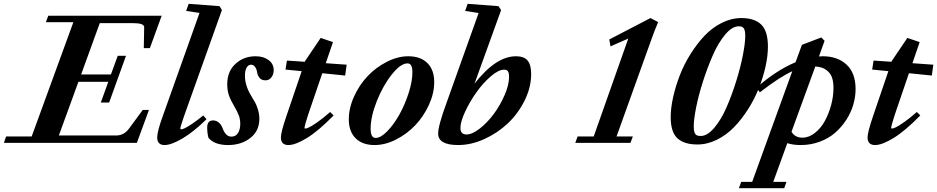

<svg xmlns="http://www.w3.org/2000/svg" viewBox="-69 -745 4886 1001"><path d="M-48.8 0 -37.1 -33.7H96.2L313.5 -629.4H170.4L182.6 -663.1H773.9L712.4 -494.1H680.7L682.6 -602.1Q683.1 -613.8 668.5 -619.1Q653.8 -624.5 621.6 -624.5H451.2L354 -356.9H509.3L544.9 -454.1H587.9L500 -210.4H456.5L495.6 -318.4H339.8L237.8 -38.6H535.6Q577.1 -38.6 603 -73.7L675.3 -171.9H707.5L644.5 0Z M789.1 11.2Q750.5 11.2 750.5 -28.8Q750.5 -60.1 780.8 -143.1L971.2 -677.7L901.4 -688L914.6 -725.1L1075.7 -712.9L1087.9 -692.4L892.1 -144Q871.1 -83.5 871.1 -74.7Q871.1 -70.8 876 -70.8Q881.3 -70.8 894 -76.4Q906.7 -82 932.9 -99.6Q959 -117.2 990.7 -143.1L1007.8 -123.5Q939.5 -56.6 881.6 -22.7Q823.7 11.2 789.1 11.2Z M1120.6 11.2Q1048.8 11.2 1017.6 -26.9Q1011.2 -52.2 1011.2 -80.1Q1011.2 -117.2 1042 -117.2Q1058.1 -117.2 1071.3 -106.4Q1084.5 -95.7 1090.8 -78.1Q1106.9 -32.7 1137.2 -32.7Q1160.2 -32.7 1171.9 -51.5Q1183.6 -70.3 1183.6 -99.6Q1183.6 -123 1176 -143.3Q1168.5 -163.6 1150.9 -193.4Q1133.3 -222.7 1124.5 -248Q1115.7 -273.4 1115.7 -305.7Q1115.7 -373 1158.9 -412.4Q1202.1 -451.7 1263.2 -451.7Q1304.7 -451.7 1331.3 -431.9Q1357.9 -412.1 1357.9 -379.4Q1357.9 -356.9 1345.9 -341.6Q1334 -326.2 1315.4 -326.2Q1295.4 -326.2 1284.9 -338.1Q1274.4 -350.1 1271.5 -368.2Q1269.5 -383.3 1261.2 -395.5Q1252.9 -407.7 1240.2 -407.7Q1225.1 -407.7 1216.6 -392.1Q1208 -376.5 1208 -350.6Q1208 -299.3 1239.7 -247.1Q1254.9 -222.2 1262.2 -208.5Q1269.5 -194.8 1276.4 -171.9Q1283.2 -148.9 1283.2 -126Q1283.2 -62 1235.8 -25.4Q1188.5 11.2 1120.6 11.2Z M1434.6 11.2Q1395.5 11.2 1395.5 -28.8Q1395.5 -56.2 1425.3 -143.1L1503.9 -374L1419.4 -382.3L1426.8 -429.2L1520.5 -422.9L1521.5 -426.8L1603 -547.4L1667 -525.4L1629.4 -415.5L1738.3 -407.7L1730.5 -351.1L1611.3 -363.3L1538.1 -148.9Q1518.6 -88.9 1518.6 -78.1Q1518.6 -74.7 1522.5 -74.7Q1528.8 -74.7 1543 -81.3Q1557.1 -87.9 1586.7 -108.6Q1616.2 -129.4 1652.3 -161.1L1670.4 -143.1Q1590.8 -62 1531 -25.4Q1471.2 11.2 1434.6 11.2Z M1883.8 11.2Q1820.8 11.2 1785.2 -23.9Q1749.5 -59.1 1749.5 -123Q1749.5 -181.6 1776.9 -241.9Q1804.2 -302.2 1847.4 -347.9Q1890.6 -393.6 1947.5 -422.6Q2004.4 -451.7 2059.6 -451.7Q2123.5 -451.7 2159.2 -416.3Q2194.8 -380.9 2194.8 -316.9Q2194.8 -258.3 2167.2 -198.2Q2139.6 -138.2 2096.4 -92.5Q2053.2 -46.9 1996.3 -17.8Q1939.5 11.2 1883.8 11.2ZM1889.2 -25.9Q1916 -25.9 1950.2 -61Q1984.4 -96.2 2012.9 -147.2Q2041.5 -198.2 2061.3 -259.5Q2081.1 -320.8 2081.1 -368.7Q2081.1 -414.6 2055.7 -414.6Q2020 -414.6 1974.1 -357.2Q1928.2 -299.8 1895.8 -218.5Q1863.3 -137.2 1863.3 -73.7Q1863.3 -25.9 1889.2 -25.9Z M2319.8 11.2Q2215.3 11.2 2215.3 -48.8Q2215.3 -89.8 2260.3 -212.4L2426.3 -677.2L2356 -688L2369.1 -725.1L2529.8 -712.9L2543.5 -692.4L2404.8 -308.6Q2516.1 -451.7 2621.1 -451.7Q2662.6 -451.7 2681.4 -429.7Q2700.2 -407.7 2700.2 -358.9Q2700.2 -290 2666.5 -221.7Q2632.8 -153.3 2579.3 -102.5Q2525.9 -51.8 2456.8 -20.3Q2387.7 11.2 2319.8 11.2ZM2362.8 -43.9Q2393.1 -43.9 2432.6 -75Q2472.2 -106 2505.4 -150.9Q2538.6 -195.8 2561.8 -249.3Q2585 -302.7 2585 -344.2Q2585 -364.3 2579.3 -373Q2573.7 -381.8 2559.6 -381.8Q2529.8 -381.8 2489 -346.4Q2448.2 -311 2414.1 -262.7Q2379.9 -214.4 2355.7 -162.1Q2331.5 -109.9 2331.5 -78.1Q2331.5 -43.9 2362.8 -43.9Z M2930.2 0 2942.4 -33.7H3026.4L3206.5 -543.9L3113.8 -503.4L3107.4 -539.1L3322.3 -650.9L3362.3 -629.9Q3346.2 -592.3 3330.1 -547.9L3145.5 -33.7H3230.5L3217.8 0Z M3566.9 8.3Q3498 8.3 3462.9 -23.9Q3427.7 -56.2 3427.7 -134.3Q3427.7 -181.2 3440.2 -237.5Q3452.6 -293.9 3474.9 -351.6Q3497.1 -409.2 3530.8 -462.9Q3564.5 -516.6 3604 -558.6Q3643.6 -600.6 3693.8 -625.7Q3744.1 -650.9 3796.4 -650.9Q3864.7 -650.9 3899.7 -616.9Q3934.6 -583 3934.6 -502Q3934.6 -454.1 3922.1 -397.9Q3909.7 -341.8 3887.2 -285.2Q3864.7 -228.5 3831.1 -175.5Q3797.4 -122.6 3757.8 -81.8Q3718.3 -41 3668.5 -16.4Q3618.7 8.3 3566.9 8.3ZM3584 -36.1Q3618.7 -36.1 3654.8 -78.6Q3690.9 -121.1 3719 -185.8Q3747.1 -250.5 3769.5 -322.8Q3792 -395 3804.2 -458.3Q3816.4 -521.5 3816.4 -558.1Q3816.4 -575.7 3813.5 -586.4Q3810.5 -597.2 3804.7 -601.6Q3798.8 -606 3794.4 -606.9Q3790 -607.9 3782.2 -607.9Q3748 -607.9 3711.9 -564.9Q3675.8 -522 3647.5 -457.3Q3619.1 -392.6 3595.9 -320.1Q3572.8 -247.6 3560.3 -184.8Q3547.9 -122.1 3547.9 -86.9Q3547.9 -68.8 3550.8 -57.9Q3553.7 -46.9 3559.8 -42.5Q3565.9 -38.1 3570.8 -37.1Q3575.7 -36.1 3584 -36.1Z M4105.5 11.2Q4066.4 11.2 4035.6 1.5L3962.4 203.1H4031.2L4019.5 236.3H3783.2L3795.4 203.1H3852.5L4061.5 -373.5Q3996.6 -344.2 3892.6 -263.7L3874 -287.1Q3980 -379.9 4078.6 -420.4L4111.8 -511.2L4212.9 -549.8L4230 -532.2L4200.7 -450.7Q4213.4 -451.7 4220.7 -451.7Q4297.4 -451.7 4344.5 -408.2Q4391.6 -364.7 4391.6 -280.8Q4391.6 -240.2 4379.6 -199.2Q4367.7 -158.2 4343.3 -120.4Q4318.8 -82.5 4285.4 -53.2Q4252 -23.9 4205.1 -6.3Q4158.2 11.2 4105.5 11.2ZM4276.4 -286.1Q4276.4 -318.8 4268.3 -341.8Q4260.3 -364.7 4238.5 -380.6Q4216.8 -396.5 4181.6 -398.4L4057.6 -58.1Q4075.7 -27.3 4114.3 -27.3Q4148.4 -27.3 4179.4 -51.8Q4210.4 -76.2 4231.2 -114Q4252 -151.9 4264.2 -197.5Q4276.4 -243.2 4276.4 -286.1Z M4493.2 11.2Q4454.1 11.2 4454.1 -28.8Q4454.1 -56.2 4483.9 -143.1L4562.5 -374L4478 -382.3L4485.4 -429.2L4579.1 -422.9L4580.1 -426.8L4661.6 -547.4L4725.6 -525.4L4688 -415.5L4796.9 -407.7L4789.1 -351.1L4669.9 -363.3L4596.7 -148.9Q4577.1 -88.9 4577.1 -78.1Q4577.1 -74.7 4581.1 -74.7Q4587.4 -74.7 4601.6 -81.3Q4615.7 -87.9 4645.3 -108.6Q4674.8 -129.4 4710.9 -161.1L4729 -143.1Q4649.4 -62 4589.6 -25.4Q4529.8 11.2 4493.2 11.2Z"/></svg>

Font: Elstob 10pt
Style: Bold Italic
Weight: 700
Italic angle: -20°
Designer: Peter S. Baker
Version: Version 1.015